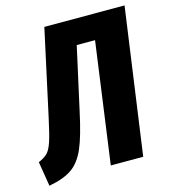

<svg xmlns="http://www.w3.org/2000/svg" viewBox="-130 -779 779 881"><g transform="rotate(-15 260.0 -338.0)"><path d="M446 0H292L371 -574H284L218 -276Q194 -164 169.5 -107.5Q145 -51 106 -23.5Q67 4 -4 17L-23 -100Q5 -112 19.5 -126.5Q34 -141 45.5 -175Q57 -209 73 -284L162 -693H543Z"/></g></svg>

Font: Fira Sans Extra Condensed
Style: Bold Italic
Weight: 700
Width: 3
Italic angle: -8°
Designer: Carrois Corporate & Edenspiekermann AG
Foundry: Carrois Corporate GbR & Edenspiekermann AG
Version: Version 4.203